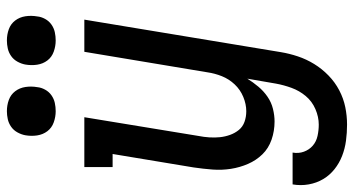

<svg xmlns="http://www.w3.org/2000/svg" viewBox="-252 -540 1002 543"><g transform="rotate(-90 248.5 -268.0)"><path d="M168 213Q145 213 122.5 210Q100 207 79.5 199Q59 191 42 177.5Q25 164 14 145.5Q3 127 -1 104.5Q-5 82 -1 59H89Q86 76 91.5 91Q97 106 108.5 116Q120 126 136 129.5Q152 133 168 133Q190 133 212 123.5Q234 114 249 96Q264 78 272 56Q280 34 284 12L298 -69Q288 -53 275.5 -38Q263 -23 247 -12Q231 -1 212.5 3.5Q194 8 177 8Q150 8 125.5 -0.5Q101 -9 84 -26.5Q67 -44 57 -67Q47 -90 43 -115.5Q39 -141 41 -167.5Q43 -194 47 -221L85 -450H48V-530H189L136 -207Q133 -192 132 -176.5Q131 -161 132.5 -146.5Q134 -132 139 -118Q144 -104 153 -93Q162 -82 176 -77Q190 -72 206 -72Q226 -72 246.5 -80.5Q267 -89 282 -105Q297 -121 305 -141Q313 -161 316 -182L374 -530H465L373 26Q369 50 361 74Q353 98 339.5 120Q326 142 307 160.5Q288 179 265 191Q242 203 217.5 208Q193 213 168 213ZM406 -611Q390 -611 374.5 -616.5Q359 -622 349.5 -634.5Q340 -647 337.5 -663.5Q335 -680 338 -697Q340 -708 346 -719Q352 -730 362 -737Q372 -744 383.5 -746.5Q395 -749 406 -749Q423 -749 438 -743.5Q453 -738 462.5 -725.5Q472 -713 474.5 -696.5Q477 -680 474 -663Q473 -652 467 -641Q461 -630 451 -623Q441 -616 429.5 -613.5Q418 -611 406 -611ZM206 -611Q190 -611 174.5 -616.5Q159 -622 149.5 -634.5Q140 -647 137.5 -663.5Q135 -680 138 -697Q140 -708 146 -719Q152 -730 162 -737Q172 -744 183.5 -746.5Q195 -749 206 -749Q223 -749 238 -743.5Q253 -738 262.5 -725.5Q272 -713 274.5 -696.5Q277 -680 274 -663Q273 -652 267 -641Q261 -630 251 -623Q241 -616 229.5 -613.5Q218 -611 206 -611Z"/></g></svg>

Font: Iosevka Slab Medium
Style: Italic
Weight: 500
Italic angle: -9°
Monospace: yes
Designer: Belleve Invis
Foundry: Belleve Invis
Version: Version 11.1.0; ttfautohint (v1.8.3)